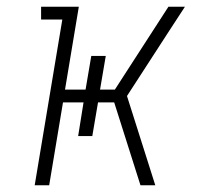

<svg xmlns="http://www.w3.org/2000/svg" viewBox="-20 -550 640 570"><path d="M83 0 165 -492H102V-530H214L173 -284H234L251 -384H294L277 -284H321L352 -332L480 -530H529L484 -461L357 -265L441 0H397L319 -246H271L254 -146H212L228 -246H167L126 0Z"/></svg>

Font: Iosevka Curly Slab XLtEx
Style: Italic
Weight: 200
Width: 7
Italic angle: -9°
Monospace: yes
Designer: Belleve Invis
Foundry: Belleve Invis
Version: Version 11.1.0; ttfautohint (v1.8.3)